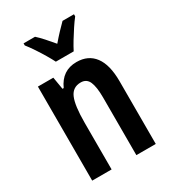

<svg xmlns="http://www.w3.org/2000/svg" viewBox="-186 -863 857 960"><g transform="rotate(-30 242.0 -383.0)"><path d="M287 -553Q354 -553 390 -505Q426 -457 426 -362V0H314V-333Q314 -393 301 -423.5Q288 -454 254 -454Q208 -454 189.5 -411.5Q171 -369 171 -269V0H59V-543H148L160 -472H167Q203 -553 287 -553ZM199 -606Q189 -626 173 -653Q157 -680 139 -707Q121 -734 105 -754V-766H171Q189 -750 209 -727.5Q229 -705 250 -680Q274 -708 291.5 -726.5Q309 -745 330 -766H396V-754Q381 -735 363.5 -708.5Q346 -682 329.5 -655Q313 -628 302 -606Z"/></g></svg>

Font: Noto Sans Lao ExtraCondensed SemiBold
Style: Regular
Weight: 600
Width: 2
Designer: Monotype Design Team
Foundry: Monotype Imaging Inc.
Version: Version 2.003; ttfautohint (v1.8.4.7-5d5b)